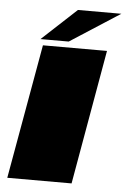

<svg xmlns="http://www.w3.org/2000/svg" viewBox="-54 -792 568 833"><g transform="rotate(5 230.5 -376.0)"><path d="M9.5 0H289.5L392.5 -586H113.5ZM100.5 -612H223.5L440.5 -752H251.5Z"/></g></svg>

Font: Anybody ExtraExpanded Black
Style: Italic
Weight: 900
Width: 8
Italic angle: -10°
Version: Version 1.113;gftools[0.9.25]